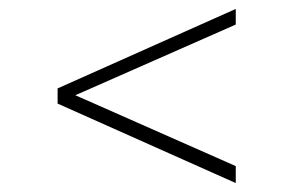

<svg xmlns="http://www.w3.org/2000/svg" viewBox="-20 -556 656 430"><path d="M508 -536V-501L129 -334L109 -337V-358ZM508 -184V-146L109 -324V-345L130 -351Z"/></svg>

Font: Roboto Serif 120pt Expanded Light
Style: Regular
Weight: 300
Width: 7
Designer: Greg Gazdowicz
Foundry: Commercial Type
Version: Version 1.008